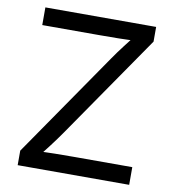

<svg xmlns="http://www.w3.org/2000/svg" viewBox="-82 -800 789 872"><g transform="rotate(10 313.0 -364.0)"><path d="M57.6 0V-66.9L392.1 -551.8Q414.1 -584 439 -616.2Q463.9 -648.4 488.3 -680.2L499 -649.9Q454.6 -647.5 409.9 -646.7Q365.2 -646 321.3 -646H57.1V-727.5H567.9V-659.7L239.3 -183.6Q215.3 -148.9 189.2 -114.7Q163.1 -80.6 137.2 -47.4L127 -77.6Q170.9 -80.1 214.8 -80.8Q258.8 -81.5 302.7 -81.5H571.8V0Z"/></g></svg>

Font: Inter 17pt
Style: Regular
Weight: 400
Version: Version 4.001;git-66647c0bb